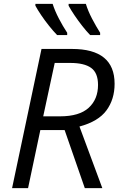

<svg xmlns="http://www.w3.org/2000/svg" viewBox="-20 -965 612 985"><path d="M42 0 192.9 -713.9H349.1Q567.9 -713.9 567.9 -535.2Q567.9 -455.6 526.1 -398.7Q484.4 -341.8 387.7 -315.9L504.9 0H415L311.5 -297.9H187L124 0ZM201.7 -368.2H288.1Q387.2 -368.2 435.1 -412.1Q482.9 -456.1 482.9 -529.3Q482.9 -591.3 447.5 -616.7Q412.1 -642.1 340.8 -642.1H260.7ZM442.4 -785.2Q423.3 -804.7 402.1 -831.8Q380.9 -858.9 362.1 -886.7Q343.3 -914.6 332 -935.5V-945.3H420.4Q431.6 -908.7 452.1 -869.4Q472.7 -830.1 493.7 -796.9V-785.2ZM272.9 -785.2Q253.9 -804.7 232.2 -831.8Q210.4 -858.9 191.7 -886.7Q172.9 -914.6 161.6 -935.5V-945.3H250Q261.7 -908.7 282.2 -869.4Q302.7 -830.1 324.7 -796.9V-785.2Z"/></svg>

Font: Open Sans
Style: Italic
Weight: 400
Italic angle: -12°
Designer: Monotype Design Team
Foundry: Monotype Imaging Inc.
Version: Version 3.000; ttfautohint (v1.8.4)